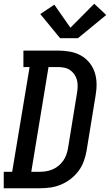

<svg xmlns="http://www.w3.org/2000/svg" viewBox="-42 -1005 587 1025"><path d="M-22 0V-88H23L116 -647H83V-735H267Q299 -735 330.5 -729.5Q362 -724 388.5 -709.5Q415 -695 434.5 -671.5Q454 -648 463.5 -619Q473 -590 473.5 -558Q474 -526 468 -493L420 -199Q415 -171 405 -143.5Q395 -116 377 -92Q359 -68 335 -49.5Q311 -31 283.5 -19.5Q256 -8 227.5 -4Q199 0 172 0ZM172 -88Q189 -88 206 -91Q223 -94 239.5 -101Q256 -108 270.5 -120Q285 -132 295.5 -147Q306 -162 312 -179Q318 -196 321 -213L369 -508Q372 -525 372.5 -543Q373 -561 369 -577Q365 -593 355.5 -607Q346 -621 332.5 -630.5Q319 -640 302 -643.5Q285 -647 267 -647H217L125 -88ZM279 -801 173 -930 248 -980 334 -857 461 -985 525 -925 374 -801Z"/></svg>

Font: Iosevka Curly Slab SmBdObl
Style: Regular
Weight: 600
Italic angle: -9°
Monospace: yes
Designer: Belleve Invis
Foundry: Belleve Invis
Version: Version 11.0.0; ttfautohint (v1.8.3)